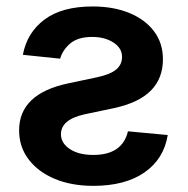

<svg xmlns="http://www.w3.org/2000/svg" viewBox="-20 -573 589 603"><path d="M51.8 -400.9Q64.9 -470.7 119.9 -511.7Q174.8 -552.7 271 -552.7Q336.4 -552.7 386.2 -532.2Q436 -511.7 463.9 -474.6Q491.7 -437.5 491.7 -386.7Q491.7 -327.1 454.1 -288.8Q416.5 -250.5 337.9 -233.4L245.1 -213.9Q171.4 -197.3 171.4 -151.4Q171.4 -123.5 199.2 -105Q227.1 -86.4 272.9 -86.4Q364.3 -86.4 381.8 -160.6L506.8 -148.9Q494.6 -73.7 433.8 -31.5Q373 10.7 272.9 10.7Q204.6 10.7 152.1 -11.2Q99.6 -33.2 69.8 -72.5Q40 -111.8 40 -163.6Q40 -278.3 193.4 -311L286.1 -330.6Q327.6 -339.8 345.5 -355.2Q363.3 -370.6 363.3 -394.5Q363.3 -421.9 336.2 -439.5Q309.1 -457 269.5 -457Q224.6 -457 200.4 -436.3Q176.3 -415.5 168.9 -388.7Z"/></svg>

Font: Inter Semi Bold
Style: Regular
Weight: 600
Designer: Rasmus Andersson
Foundry: rsms
Version: Version 4.000;git-e0f93cc